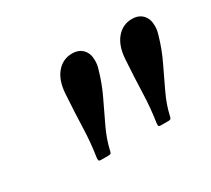

<svg xmlns="http://www.w3.org/2000/svg" viewBox="-68 -866 533 486"><g transform="rotate(-30 198.0 -623.0)"><path d="M217 -689Q207 -653.5 191.2 -620.8Q175.5 -588 161 -557.5Q146.5 -527 140 -498Q139 -493 137.5 -490.5Q136 -488 130 -488H109Q102.5 -488 101.8 -490.5Q101 -493 101.5 -498Q108 -540 109.2 -582.5Q110.5 -625 114 -679Q116.5 -716 134.2 -737Q152 -758 179 -758Q198.5 -758 209.8 -746.2Q221 -734.5 221 -714Q221 -701 217 -689ZM392 -689Q382 -653.5 366.2 -620.8Q350.5 -588 336 -557.5Q321.5 -527 315 -498Q314 -493 312.5 -490.5Q311 -488 305 -488H284Q277.5 -488 276.8 -490.5Q276 -493 276.5 -498Q283 -540 284.2 -582.5Q285.5 -625 289 -679Q291.5 -716 309.2 -737Q327 -758 354 -758Q373.5 -758 384.8 -746.2Q396 -734.5 396 -714Q396 -701 392 -689Z"/></g></svg>

Font: Besley* Condensed
Style: Italic
Weight: 400
Width: 3
Italic angle: -13°
Designer: Owen Earl
Foundry: indestructible type*
Version: Version 3.000; ttfautohint (v1.8.3)